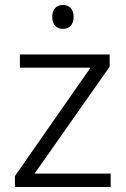

<svg xmlns="http://www.w3.org/2000/svg" viewBox="-20 -752 505 772"><path d="M233 -732C207 -732 190 -715 190 -684C190 -653 207 -636 233 -636C259 -636 276 -653 276 -684C276 -715 259 -732 233 -732ZM425 0V-54H119L421 -484V-533H60V-480H344L40 -44V0Z"/></svg>

Font: Noto Sans Thaana Light
Style: Regular
Weight: 300
Designer: David Williams
Foundry: Google Inc.
Version: Version 3.001